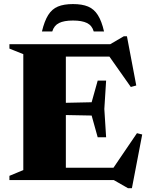

<svg xmlns="http://www.w3.org/2000/svg" viewBox="-20 -908 750 968"><path d="M515 -501.5 506 -358.5 515 -216H472.5L442 -325.5L232.5 -329.5V-388L442 -392.5L472.5 -501.5ZM667 -477 639.5 -469.5 511 -652 571.5 -622.5H203.5V-685H535.5L604 -725H620ZM534.5 -36.5 670.5 -236.5 697 -230 645 41H625.5L554 0H203.5V-62.5H583ZM27.5 0V-21.5L97.5 -50.5V-635L27.5 -663V-685H312V0ZM348 -804.5Q303 -804.5 277.8 -792Q252.5 -779.5 243.5 -749.5H191.5Q204 -802 223 -832.2Q242 -862.5 272 -875Q302 -887.5 348 -887.5Q394 -887.5 424 -875Q454 -862.5 473.2 -832.2Q492.5 -802 504.5 -749.5H452.5Q444 -779.5 418.5 -792Q393 -804.5 348 -804.5Z"/></svg>

Font: Newsreader 36pt ExtraBold
Style: Regular
Weight: 800
Designer: Hugues Gentile
Foundry: Production Type
Version: Version 1.003